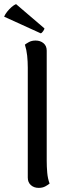

<svg xmlns="http://www.w3.org/2000/svg" viewBox="-41 -901 340 933"><path d="M147 12Q124 12 109 -1.5Q94 -15 94 -38V-572Q94 -602 91 -630.5Q88 -659 80 -684Q86 -689 99.5 -696.5Q113 -704 132 -704Q155 -704 170.5 -691Q186 -678 186 -655V-120Q186 -91 188.5 -62Q191 -33 200 -9Q193 -3 179.5 4.5Q166 12 147 12ZM-21 -820Q-16 -832 -6 -844.5Q4 -857 15.5 -867Q27 -877 37 -881L175 -763Q175 -759 169 -750Q163 -741 157 -739Z"/></svg>

Font: Arima Thin Medium
Style: Regular
Weight: 500
Version: Version 1.100